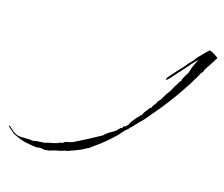

<svg xmlns="http://www.w3.org/2000/svg" viewBox="-729 -458 1047 898"><g transform="rotate(15 -205.5 -8.5)"><path d="M-443 316 -468 312H-471Q-475 314 -481 314Q-491 314 -505 311.5Q-519 309 -524 308L-534 306Q-538 306 -541 305Q-544 304 -548 303Q-558 300 -567 296.5Q-576 293 -587 288Q-591 286 -595 284Q-599 282 -604 280Q-608 275 -620.5 265Q-633 255 -635 251L-631 248L-626 254Q-619 259 -613 265Q-607 271 -600 276Q-583 286 -564 286Q-545 286 -527 287Q-522 287 -517 288Q-512 289 -507 289L-489 285L-485 287Q-484 285 -479.5 285Q-475 285 -471 285Q-460 285 -460 283Q-456 283 -456 285Q-444 280 -428.5 277.5Q-413 275 -399 271Q-392 269 -386 265.5Q-380 262 -371 263Q-366 255 -350.5 252.5Q-335 250 -325 246Q-260 214 -199 180Q-195 176 -191 172.5Q-187 169 -183 166Q-173 159 -162.5 153.5Q-152 148 -143 141L-129 126Q-127 124 -125.5 124.5Q-124 125 -122 124L-115 114L-114 111L-108 113L-95 99L-90 89Q-85 80 -78.5 73Q-72 66 -67 59Q-63 55 -59 51.5Q-55 48 -53 43V42Q-52 43 -50 44Q-48 45 -49 44Q-45 34 -39.5 25.5Q-34 17 -27 10L-23 3Q-21 0 -16.5 -2Q-12 -4 -11 -7L-9 -14L3 -29L8 -40L19 -51L39 -85L52 -102L68 -131L75 -140L82 -154L89 -161L92 -172Q95 -177 97.5 -182Q100 -187 102 -191Q104 -194 108.5 -200.5Q113 -207 113 -208L118 -224Q118 -224 121 -233.5Q124 -243 142 -277Q135 -270 128 -263.5Q121 -257 115 -250Q112 -246 101 -233.5Q90 -221 76 -205.5Q62 -190 50.5 -177.5Q39 -165 36 -161Q24 -148 20 -148Q18 -148 18 -150Q18 -154 25 -163L57 -199Q64 -207 70.5 -213.5Q77 -220 83 -227L101 -249L118 -266Q123 -272 127 -278Q131 -284 136 -289Q151 -304 159.5 -313Q168 -322 173 -326Q178 -333 183 -333Q186 -333 197 -327Q208 -321 217 -314.5Q226 -308 224 -304L221 -302Q220 -300 211.5 -286.5Q203 -273 195 -261Q187 -249 186 -249Q185 -245 181 -239Q177 -233 178 -229Q171 -224 166.5 -215Q162 -206 157 -198Q148 -183 139.5 -168.5Q131 -154 121 -140Q93 -97 62 -56Q31 -15 -2 23Q-14 37 -25.5 51Q-37 65 -51 77Q-53 79 -61 88Q-69 97 -77 105Q-85 113 -87 113Q-88 118 -95 123Q-102 128 -106 132Q-113 139 -119 146.5Q-125 154 -133 162L-158 185Q-190 214 -228 240Q-232 243 -241 250Q-250 257 -255 257L-274 268Q-278 270 -283.5 272Q-289 274 -294 276Q-301 279 -308.5 282Q-316 285 -324 287Q-330 289 -335.5 291.5Q-341 294 -349 294Q-353 296 -368 300Q-383 304 -389 304L-426 314Q-430 315 -435 314.5Q-440 314 -443 316Z"/></g></svg>

Font: Cherish
Style: Regular
Weight: 400
Designer: Robert E. Leuschke
Foundry: Robert E. Leuschke
Version: Version 1.005